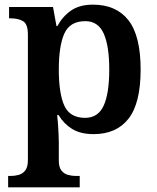

<svg xmlns="http://www.w3.org/2000/svg" viewBox="-20 -566 675 826"><path d="M15 240V191H25Q43 191 60 186.5Q77 182 88.5 167.5Q100 153 100 123V-417Q100 -463 79 -475Q58 -487 28 -487H19V-536H208L223 -454H227Q249 -495 285.5 -520.5Q322 -546 380 -546Q480 -546 532.5 -479Q585 -412 585 -267Q585 -122 533 -55.5Q481 11 383 11Q326 11 290 -11.5Q254 -34 232 -71H226Q228 -55 229.5 -32.5Q231 -10 232 11.5Q233 33 233 47V125Q233 154 244.5 168Q256 182 273 186.5Q290 191 307 191H323V240ZM346 -59Q402 -59 426 -111.5Q450 -164 450 -267Q450 -369 426 -422Q402 -475 347 -475Q281 -475 257 -422Q233 -369 233 -267Q233 -163 257 -111Q281 -59 346 -59Z"/></svg>

Font: Noto Serif Tibetan SemiBold
Style: Regular
Weight: 600
Designer: Monotype Design Team
Foundry: Monotype Imaging Inc.
Version: Version 2.103; ttfautohint (v1.8.4.7-5d5b)